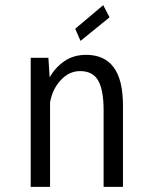

<svg xmlns="http://www.w3.org/2000/svg" viewBox="-20 -724 590 744"><path d="M99 0V-500H167.5L172.5 -424Q193.5 -462 229.2 -486.8Q265 -511.5 314 -511.5Q384 -511.5 420.2 -463.5Q456.5 -415.5 456.5 -314V0H381.5V-296.5Q381.5 -374 360.8 -411.2Q340 -448.5 290.5 -448.5Q247.5 -448.5 215 -413Q182.5 -377.5 174 -327V0ZM292 -565.5 271.5 -612.5 380 -704 404.5 -657Z"/></svg>

Font: Trispace SemiCondensed Light
Style: Regular
Weight: 300
Width: 4
Designer: Tyler Finck
Foundry: Etcetera Type Company
Version: Version 1.210; ttfautohint (v1.8.3)